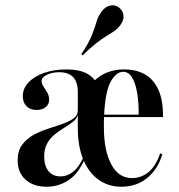

<svg xmlns="http://www.w3.org/2000/svg" viewBox="-20 -687 669 718"><path d="M433.9 11.3Q384.7 11.3 348 -15.3Q311.3 -41.9 291.1 -91.1Q271 -140.3 271 -207.3Q271 -275.8 292.3 -325.4Q313.7 -375 352.8 -401.2Q391.9 -427.4 443.5 -427.4Q488.7 -427.4 521.4 -409.3Q554 -391.1 572.2 -351.6Q590.3 -312.1 589.5 -249.2H338.7L337.1 -258.1H498.4Q499.2 -302.4 493.1 -338.7Q487.1 -375 474.2 -396.8Q461.3 -418.5 440.3 -418.5Q414.5 -418.5 394 -381.5Q373.4 -344.4 369.4 -256.5V-254.8Q368.5 -244.4 368.5 -235.1Q368.5 -225.8 368.5 -211.3Q368.5 -124.2 396 -72.6Q423.4 -21 473.4 -21Q508.1 -21 535.5 -43.5Q562.9 -66.1 579 -113.7L587.1 -109.7Q569.4 -52.4 529.4 -20.6Q489.5 11.3 433.9 11.3ZM205.6 -27.4Q232.3 -27.4 254 -45.2Q275.8 -62.9 293.5 -101.6L271 -207.3V-257.3Q266.9 -242.7 253.2 -231.9Q239.5 -221 221 -209.7Q202.4 -198.4 185.1 -184.7Q167.7 -171 156.5 -150.8Q145.2 -130.6 145.2 -101.6Q145.2 -66.9 161.3 -47.2Q177.4 -27.4 205.6 -27.4ZM154.8 11.3Q104.8 11.3 75.4 -15.3Q46 -41.9 46 -87.1Q46 -122.6 62.5 -145.2Q79 -167.7 104.4 -181.9Q129.8 -196 158.5 -205.2Q187.1 -214.5 212.9 -223.4Q238.7 -232.3 254.8 -244Q271 -255.6 271 -274.2V-343.5Q271 -379.8 253.6 -398.4Q236.3 -416.9 201.6 -416.9Q175 -416.9 155.2 -407.3Q135.5 -397.6 135.5 -383.9Q135.5 -374.2 142.7 -363.3Q150 -352.4 156.9 -340.7Q163.7 -329 163.7 -314.5Q163.7 -296.8 150.8 -286.3Q137.9 -275.8 116.9 -275.8Q92.7 -275.8 79 -289.9Q65.3 -304 65.3 -327.4Q65.3 -356.5 86.7 -379Q108.1 -401.6 145.2 -414.5Q182.3 -427.4 229 -427.4Q275 -427.4 304 -412.5Q333.1 -397.6 346.4 -366.5Q359.7 -335.5 359.7 -285.5L298.4 -96Q273.4 -37.1 235.9 -12.9Q198.4 11.3 154.8 11.3ZM288.7 -479.8 283.9 -483.9Q312.9 -527.4 324.2 -556.9Q335.5 -586.3 341.5 -607.3Q347.6 -628.2 360.5 -644.4Q375 -663.7 393.5 -666.5Q412.1 -669.4 425.8 -658.1Q440.3 -646 441.9 -628.2Q443.5 -610.5 429 -591.9Q419.4 -579 406.5 -570.2Q393.5 -561.3 376.6 -551.2Q359.7 -541.1 338.3 -524.2Q316.9 -507.3 288.7 -479.8Z"/></svg>

Font: Playfair 144pt SemiCondensed SemiBold
Style: Regular
Weight: 600
Width: 4
Designer: Claus Eggers Sørensen
Foundry: Claus Eggers Sørensen
Version: Version 2.203